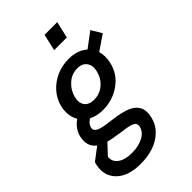

<svg xmlns="http://www.w3.org/2000/svg" viewBox="-296 -784 1105 1105"><g transform="rotate(-45 256.5 -231.5)"><path d="M399.4 -689.9 376 -588.4H272.9L295.9 -689.9ZM539.6 -459.5 448.2 -397Q460.4 -356 449.2 -308.6Q432.6 -234.4 369.9 -189.9Q307.1 -145.5 229 -145.5Q179.2 -145.5 141.6 -165Q114.3 -149.4 107.4 -123Q105 -112.3 109.6 -104Q114.3 -95.7 123.3 -90.6Q132.3 -85.4 147.2 -81.5Q162.1 -77.6 177.2 -75.4Q192.4 -73.2 212.4 -70.3Q222.7 -68.8 227.5 -68.4Q245.6 -65.9 259.5 -63.7Q273.4 -61.5 290.3 -57.6Q307.1 -53.7 319.6 -49.6Q332 -45.4 345.2 -38.8Q358.4 -32.2 367.4 -24.7Q376.5 -17.1 384.3 -6.3Q392.1 4.4 395.5 16.8Q398.9 29.3 399.2 45.2Q399.4 61 395 79.6Q383.8 128.9 348.4 162.8Q313 196.8 265.6 211.9Q218.3 227.1 162.6 227.1Q60.5 227.1 10.7 176Q-39.1 125 -21 46.9Q-21 46.4 -19.5 41.5Q-18.1 36.6 -17.1 33.2L60.1 -25.4Q11.7 -60.5 27.3 -130.9Q39.1 -181.2 87.4 -215.3Q58.1 -264.2 73.2 -331.1Q84.5 -379.4 118.2 -417Q151.9 -454.6 198.2 -474.4Q244.6 -494.1 295.4 -494.1Q367.7 -494.1 411.1 -455.1L501.5 -522.9ZM360.4 -329.6Q369.6 -368.2 351.6 -394.3Q333.5 -420.4 292.5 -420.4Q246.6 -420.4 211.7 -388.7Q176.8 -356.9 165.5 -311Q156.7 -271.5 175 -247.6Q193.4 -223.6 234.9 -223.6Q280.8 -223.6 315.2 -253.4Q349.6 -283.2 360.4 -329.6ZM309.6 71.3Q312.5 64.5 310.5 58.6Q308.6 52.7 307.6 48.6Q306.6 44.4 301 40.8Q295.4 37.1 291.3 34.7Q287.1 32.2 278.8 29.8Q270.5 27.3 263.9 26.1Q257.3 24.9 247.1 23.2Q236.8 21.5 228.8 20.5Q220.7 19.5 209.5 17.8Q198.2 16.1 189.5 14.6Q142.1 7.8 117.2 0.5L57.6 64Q53.2 100.6 83.5 123.8Q113.8 147 172.4 147Q224.6 147 262.9 127.2Q301.3 107.4 309.6 71.3Z"/></g></svg>

Font: HK Grotesk Medium Italic
Style: Regular
Weight: 500
Italic angle: -13°
Designer: Alfredo Marco Pradil and Stefan Peev
Foundry: Hanken Design Co.
Version: Version 1.000;PS 001.000;hotconv 1.0.88;makeotf.lib2.5.64775